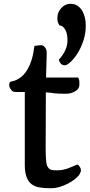

<svg xmlns="http://www.w3.org/2000/svg" viewBox="-20 -981 474 1010"><path d="M28.3 0ZM220.7 -333 220.2 -204.6Q220.2 -124 228.5 -107.7Q236.8 -91.3 248 -88.1Q259.3 -85 276.9 -85Q294.4 -85 308.8 -87.6Q323.2 -90.3 335.9 -94.7Q348.6 -99.1 360.4 -104.5L384.3 -114.7Q392.6 -117.7 402.8 -97.7Q405.8 -92.3 405.8 -85.2Q405.8 -78.1 399.9 -66.9Q394 -55.7 377.2 -41.3Q360.4 -26.9 337.9 -15.6Q289.1 9.3 250.2 9.3Q211.4 9.3 187 4.9Q162.6 0.5 145.5 -12.7Q110.4 -40 110.4 -112.8V-497.1H62Q46.9 -497.1 40 -506.8Q28.3 -522 28.3 -532.2Q28.3 -549.3 36.6 -551.3Q114.3 -564.5 146.5 -666.5Q155.8 -697.3 161.1 -739.3Q184.6 -743.2 196.5 -743.2Q208.5 -743.2 217.3 -731Q226.1 -718.8 225.8 -702.6Q225.6 -686.5 225.1 -672.4Q224.6 -658.2 224.1 -641.6L222.2 -573.2H391.1Q397.5 -562 397.5 -549.3V-534.2Q397.5 -513.7 375.5 -500.7Q353.5 -487.8 326.9 -487.8Q300.3 -487.8 288.8 -488.5Q277.3 -489.3 266.6 -490.2L245.1 -493.2Q233.9 -494.1 221.2 -495.1V-489.7ZM293 -847.2Q281.7 -863.3 281.7 -882.6Q281.7 -901.9 287.1 -914.8Q292.5 -927.7 301.8 -938Q322.8 -960.9 348.6 -960.9Q374.5 -960.9 389.6 -949.7Q404.8 -938.5 414.1 -921.4Q431.2 -889.2 431.2 -847.2Q431.2 -805.2 418.9 -768.1Q406.7 -731 389.4 -702.9Q372.1 -674.8 353.5 -657.2Q335 -639.6 325.4 -638.2Q315.9 -636.7 310.5 -638.9Q305.2 -641.1 300.8 -645.5Q292 -654.8 290 -667.5Q335 -717.3 335 -768.1Q335 -819.8 310.5 -840.3Q302.7 -847.2 293 -847.2Z"/></svg>

Font: Quando
Style: Regular
Weight: 400
Version: Version 1.002